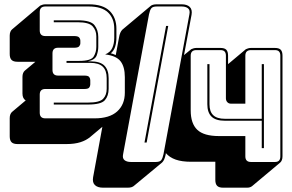

<svg xmlns="http://www.w3.org/2000/svg" viewBox="-20 -750 1353 889"><path d="M550 -36Q546 -17 556.5 -8.5Q567 0 586 0H701Q720 0 726.5 -8.5Q733 -17 737 -36L857 -684Q861 -703 850.5 -711.5Q840 -720 821 -720H706Q687 -720 680.5 -711.5Q674 -703 670 -684ZM190 -338Q177 -338 170.5 -331.5Q164 -325 164 -312V-228Q164 -215 170.5 -208.5Q177 -202 190 -202H418Q487 -202 522.5 -234Q558 -266 558 -321V-393Q558 -441 538 -466.5Q518 -492 467 -498Q491 -508 500 -528Q509 -548 509 -575V-617Q509 -665 480 -692.5Q451 -720 391 -720H190Q177 -720 170.5 -713.5Q164 -707 164 -694V-609Q164 -596 170.5 -589.5Q177 -583 190 -583H324Q341 -583 346.5 -576.5Q352 -570 352 -561V-550Q352 -542 346.5 -535.5Q341 -529 324 -529H249Q236 -529 229.5 -522.5Q223 -516 223 -503V-426Q223 -413 229.5 -406.5Q236 -400 249 -400H371Q388 -400 393 -393.5Q398 -387 398 -379V-359Q398 -351 393 -344.5Q388 -338 371 -338ZM288 -459V-468H347Q401 -468 413.5 -488Q426 -508 426 -533V-582Q426 -609 409 -628Q392 -647 340 -647H229V-656H340Q400 -656 417.5 -633.5Q435 -611 435 -579V-533Q435 -513 427.5 -493Q420 -473 387 -466H398Q444 -466 463.5 -446Q483 -426 483 -388V-339Q483 -306 465.5 -286Q448 -266 388 -266H229V-275H388Q441 -275 457.5 -292.5Q474 -310 474 -339V-388Q474 -424 455.5 -441.5Q437 -459 397 -459ZM659 -90H649L749 -630H759ZM1116 -120V-26Q1116 -13 1122.5 -6.5Q1129 0 1142 0H1253Q1266 0 1272 -6.5Q1278 -13 1278 -26V-492Q1278 -505 1272 -511.5Q1266 -518 1253 -518H1142Q1129 -518 1122.5 -511.5Q1116 -505 1116 -492V-270H1049Q1039 -270 1032.5 -277Q1026 -284 1026 -295V-492Q1026 -505 1020 -511.5Q1014 -518 1001 -518H889Q876 -518 869.5 -511.5Q863 -505 863 -492V-239Q863 -178 893.5 -149Q924 -120 994 -120ZM1192 -64V-191H1021Q979 -191 959.5 -210Q940 -229 940 -267V-453H950V-267Q950 -233 967.5 -216.5Q985 -200 1021 -200H1192V-453H1202V-64ZM602 109Q597 114 589.5 116.5Q582 119 572 119H457Q432 119 419.5 107Q407 95 411 71L454 -163L398 -116Q379 -100 352 -91.5Q325 -83 289 -83H61Q42 -83 33.5 -91.5Q25 -100 25 -119V-203Q25 -213 28 -220.5Q31 -228 36 -232L99 -285Q92 -289 88 -297Q84 -305 84 -317V-394Q84 -404 87 -411.5Q90 -419 95 -423L144 -464H61Q42 -464 33.5 -472.5Q25 -481 25 -500V-585Q25 -595 28 -602.5Q31 -610 36 -614L165 -723L166 -724Q170 -726 176.5 -728Q183 -730 190 -730H391Q457 -730 488 -699Q519 -668 519 -617V-575Q519 -552 513 -533.5Q507 -515 493 -503Q499 -502 505 -499.5Q511 -497 516 -495L531 -576Q533 -589 537 -598Q541 -607 546 -612L547 -613L677 -722Q681 -726 688.5 -728Q696 -730 706 -730H821Q846 -730 858.5 -718Q871 -706 867 -682L832 -495L864 -521L865 -522Q869 -524 875.5 -526Q882 -528 889 -528H1001Q1020 -528 1028 -519.5Q1036 -511 1036 -492V-453L1117 -521L1118 -522Q1122 -524 1128.5 -526Q1135 -528 1142 -528H1253Q1272 -528 1280 -519.5Q1288 -511 1288 -492V-26Q1288 -16 1285 -8.5Q1282 -1 1277 3L1147 112Q1143 115 1137.5 117Q1132 119 1124 119H1013Q994 119 985.5 110.5Q977 102 977 83V-1H865Q822 -1 793.5 -11Q765 -21 748 -41L747 -34Q744 -21 740.5 -12.5Q737 -4 731 2Z"/></svg>

Font: Bungee Shade
Style: Regular
Weight: 400
Designer: David Jonathan Ross
Foundry: David Jonathan Ross
Version: Version 1.000;PS 1.0;hotconv 1.0.72;makeotf.lib2.5.5900